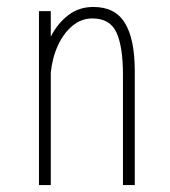

<svg xmlns="http://www.w3.org/2000/svg" viewBox="-20 -532 490 552"><path d="M92 0V-500H126V-426.5Q144.5 -463.5 175.5 -487.8Q206.5 -512 248.5 -512Q311 -512 339.2 -465.8Q367.5 -419.5 367.5 -327V0H333.5V-317Q333.5 -397.5 315 -438.2Q296.5 -479 245.5 -479Q214 -479 188.8 -458.2Q163.5 -437.5 147 -402.2Q130.5 -367 126 -323.5V0Z"/></svg>

Font: Trispace Condensed Thin
Style: Regular
Weight: 100
Width: 3
Designer: Tyler Finck
Foundry: Etcetera Type Company
Version: Version 1.210; ttfautohint (v1.8.3)